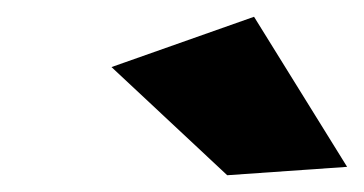

<svg xmlns="http://www.w3.org/2000/svg" viewBox="-20 -800 434 229"><path d="M283 -780 394 -601 251 -591 113 -720Z"/></svg>

Font: Gontserrat Black
Style: Italic
Weight: 900
Italic angle: -11.3°
Designer: Julieta Ulanovsky
Foundry: Julieta Ulanovsky
Version: Version 6.001